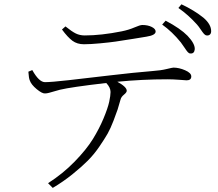

<svg xmlns="http://www.w3.org/2000/svg" viewBox="-20 -831 1040 915"><path d="M275.4 -690.4 292 -705.1Q322.3 -680.7 341.3 -671.4Q360.4 -662.1 383.8 -662.1Q461.9 -662.1 559.6 -681.6Q593.8 -688.5 620.6 -700.2Q647.5 -711.9 658.2 -711.9Q684.6 -711.9 703.1 -702.6Q721.7 -693.4 721.7 -680.7Q721.7 -663.1 677.7 -656.2Q672.9 -655.3 615.2 -646Q557.6 -636.7 530.3 -632.8Q502.9 -628.9 457 -624.5Q411.1 -620.1 379.9 -620.1Q347.7 -620.1 325.2 -636.7Q302.7 -653.3 275.4 -690.4ZM115.2 -489.3 133.8 -497.1Q166 -439.5 194.3 -439.5Q223.6 -439.5 305.7 -448.7Q387.7 -458 503.9 -471.7Q620.1 -485.4 704.1 -492.2Q746.1 -495.1 773.9 -502Q801.8 -508.8 806.6 -508.8Q833 -508.8 862.3 -496.1Q891.6 -483.4 891.6 -466.8Q891.6 -448.2 869.1 -448.2Q866.2 -448.2 835 -450.7Q803.7 -453.1 777.3 -453.1Q658.2 -453.1 539.1 -441.4Q584 -417 584 -398.4Q584 -390.6 570.8 -379.9Q557.6 -369.1 554.7 -357.4Q545.9 -325.2 540.5 -309.1Q535.2 -293 521 -255.9Q506.8 -218.8 492.7 -193.8Q478.5 -168.9 453.1 -131.8Q427.7 -94.7 397.9 -64.9Q368.2 -35.2 325.2 -0.5Q282.2 34.2 231.4 64.5L209 42Q279.3 -2.9 335.4 -60.5Q391.6 -118.2 422.4 -168Q453.1 -217.8 473.6 -267.1Q494.1 -316.4 500.5 -346.2Q506.8 -376 506.8 -392.6Q506.8 -414.1 486.3 -435.5Q318.4 -416 265.6 -403.3Q254.9 -400.4 239.7 -396Q224.6 -391.6 213.9 -388.7Q203.1 -385.7 194.3 -385.7Q180.7 -384.8 154.8 -406.2Q128.9 -427.7 122.1 -447.3Q117.2 -458 115.2 -489.3ZM752.9 -713.9 769.5 -732.4Q839.8 -695.3 874 -660.2Q909.2 -623 908.2 -596.7Q906.2 -574.2 886.7 -576.2Q880.9 -576.2 875 -582.5Q869.1 -588.9 858.9 -604.5Q848.6 -620.1 841.8 -628.9Q800.8 -679.7 752.9 -713.9ZM830.1 -793 844.7 -810.5Q905.3 -782.2 950.2 -746.1Q986.3 -714.8 986.3 -682.6Q986.3 -671.9 980.5 -666.5Q974.6 -661.1 965.8 -662.1Q959 -662.1 952.6 -668.9Q946.3 -675.8 936.5 -690.4Q926.8 -705.1 918.9 -713.9Q877 -760.7 830.1 -793Z"/></svg>

Font: GenYoMin TW TTF ExtraLight
Style: Regular
Weight: 250
Version: Version 1.300